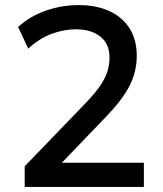

<svg xmlns="http://www.w3.org/2000/svg" viewBox="-20 -734 640 754"><path d="M77 0V-81L320 -333Q355 -370 374.5 -399Q394 -428 402 -454Q410 -480 410 -508Q410 -562 374 -590.5Q338 -619 278 -619Q231 -619 182.5 -601Q134 -583 91 -543L51 -628Q97 -670 159.5 -692Q222 -714 288 -714Q359 -714 410.5 -690Q462 -666 489.5 -621.5Q517 -577 517 -515Q517 -484 510 -454.5Q503 -425 488 -396Q473 -367 450 -337Q427 -307 395 -274L222 -94V-95H545V0Z"/></svg>

Font: Nunito Sans 7pt SemiBold
Style: Regular
Weight: 600
Designer: Vernon Adams
Foundry: Vernon Adams
Version: Version 3.101;gftools[0.9.27]